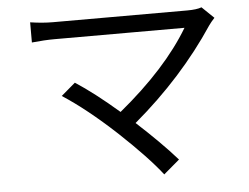

<svg xmlns="http://www.w3.org/2000/svg" viewBox="-51 -749 1103 852"><g transform="rotate(-5 500.0 -323.0)"><path d="M929.2 -633.8Q913.1 -616.2 903.8 -603Q757.8 -382.8 540 -199.2Q647 -101.1 717.8 -21L647 39.1Q585 -41 459 -159.2Q330.1 -278.8 224.1 -347.2L287.1 -400.9Q370.1 -347.2 478 -253.9Q689.9 -428.2 793 -601.1H213.9Q169.9 -601.1 112.8 -595.2V-685.1Q167 -676.8 213.9 -676.8H812Q854 -676.8 876 -685.1Z"/></g></svg>

Font: Black Ops One [rus by aLiNcE]
Style: Regular
Weight: 400
Designer: James Grieshaber
Foundry: James Grieshaber
Version: Version 1.002;May 25, 2024;FontCreator 13.0.0.2680 64-bit